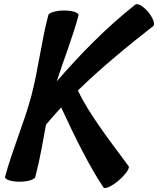

<svg xmlns="http://www.w3.org/2000/svg" viewBox="-20 -876 783 951"><path d="M219 -800C184 -666 170 -534 135 -400C99 -266 41 -134 5 0C3 13 35 24 76 24C118 24 153 13 155 0C178 -87 192 -173 208 -259C233 -288 257 -316 283 -344C349 -200 427 -44 493 53C501 62 535 46 569 17C603 -13 624 -44 617 -53C529 -172 419 -313 366 -428C483 -542 610 -646 739 -747C750 -756 738 -787 714 -817C689 -846 661 -862 650 -853C507 -740 380 -610 261 -473C296 -582 340 -691 369 -800C371 -813 340 -824 298 -824C257 -824 221 -813 219 -800Z"/></svg>

Font: Nupuram Black Oblique
Style: Regular
Weight: 900
Designer: Santhosh Thottingal (santhosh.thottingal@gmail.com)
Foundry: SMC
Version: Version 1.000